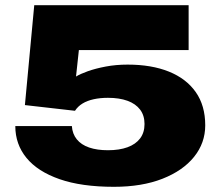

<svg xmlns="http://www.w3.org/2000/svg" viewBox="-20 -708 853 740"><path d="M419 12Q294 12 209.5 -17.5Q125 -47 82 -99.5Q39 -152 39 -222H257Q259 -192 276 -171Q293 -150 323.5 -139.5Q354 -129 396 -129Q440 -129 471.5 -140.5Q503 -152 520 -174.5Q537 -197 537 -230Q537 -263 520 -285.5Q503 -308 471.5 -319.5Q440 -331 396 -331Q366 -331 341 -325.5Q316 -320 298 -309Q280 -298 269 -281L76 -303L112 -688H707V-515H284L273 -413Q289 -423 318.5 -433.5Q348 -444 387.5 -451.5Q427 -459 472 -459Q564 -459 631 -432Q698 -405 734.5 -353Q771 -301 771 -225Q771 -157 728 -103.5Q685 -50 606 -19Q527 12 419 12Z"/></svg>

Font: Archivo Expanded Black
Style: Regular
Weight: 900
Width: 7
Designer: Hector Gatti
Foundry: Omnibus-Type
Version: Version 2.001